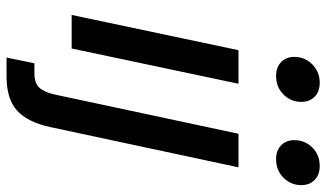

<svg xmlns="http://www.w3.org/2000/svg" viewBox="-220 -558 973 572"><g transform="rotate(90 266.0 -272.5)"><path d="M150 -663Q150 -695 172.5 -717Q195 -739 227 -739Q253 -739 268.5 -724Q284 -709 284 -684Q284 -653 262 -631Q240 -609 207 -609Q181 -609 165.5 -624Q150 -639 150 -663ZM25 0 130 -497H230L125 0ZM398 -663Q398 -695 420 -717Q442 -739 475 -739Q501 -739 516.5 -724Q532 -709 532 -684Q532 -653 510 -631Q488 -609 454 -609Q429 -609 413.5 -624Q398 -639 398 -663ZM152 194 169 111H199Q228 111 241.5 96.5Q255 82 262 51L379 -497H479L359 64Q344 133 309 163.5Q274 194 209 194Z"/></g></svg>

Font: Wix Madefor Text Medium
Style: Italic
Weight: 500
Italic angle: -12°
Designer: Dalton Maag Ltd
Foundry: Dalton Maag Ltd
Version: Version 3.100